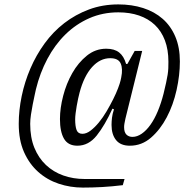

<svg xmlns="http://www.w3.org/2000/svg" viewBox="-20 -730 876 871"><path d="M356 121Q299 121 246.5 103.5Q194 86 153.5 50Q113 14 89 -40Q65 -94 65 -168Q65 -230 78.5 -294.5Q92 -359 118 -419.5Q144 -480 182.5 -533Q221 -586 271.5 -625Q322 -664 383.5 -687Q445 -710 517 -710Q578 -710 629.5 -693.5Q681 -677 718 -644.5Q755 -612 775.5 -563.5Q796 -515 796 -451Q796 -389 781 -321.5Q766 -254 736.5 -198Q707 -142 665 -105.5Q623 -69 569 -69Q527 -69 506.5 -94.5Q486 -120 486 -163Q486 -178 488 -195.5Q490 -213 497 -234L490 -237Q456 -162 419 -115.5Q382 -69 331 -69Q289 -69 270.5 -100.5Q252 -132 252 -190Q252 -239 266.5 -295Q281 -351 308 -398.5Q335 -446 374 -477.5Q413 -509 462 -509Q499 -509 520.5 -492Q542 -475 552 -440H558L591 -499H625L549 -192Q546 -178 544.5 -169.5Q543 -161 543 -153Q543 -130 553.5 -119.5Q564 -109 581 -109Q602 -109 623 -123.5Q644 -138 662.5 -164Q681 -190 696 -226Q711 -262 722 -305Q729 -334 733.5 -354.5Q738 -375 740.5 -391Q743 -407 743.5 -420.5Q744 -434 744 -450Q744 -505 728 -547Q712 -589 682.5 -617Q653 -645 611 -659.5Q569 -674 517 -674Q446 -674 385.5 -647.5Q325 -621 277 -574Q229 -527 195 -463Q161 -399 143 -325Q141 -316 137 -297.5Q133 -279 128.5 -256.5Q124 -234 120.5 -210.5Q117 -187 117 -168Q117 -106 136 -59.5Q155 -13 188.5 18.5Q222 50 267 66Q312 82 364 82H545L537 110Q488 116 443.5 118.5Q399 121 356 121ZM354 -123Q372 -123 391 -137.5Q410 -152 428.5 -174.5Q447 -197 463.5 -225Q480 -253 493.5 -280Q507 -307 515.5 -329.5Q524 -352 527 -365L530 -379Q538 -418 527.5 -442Q517 -466 480 -466Q434 -466 397.5 -425.5Q361 -385 341 -310Q338 -299 334.5 -283Q331 -267 328 -249.5Q325 -232 323 -216Q321 -200 321 -189Q321 -157 327.5 -140Q334 -123 354 -123Z"/></svg>

Font: IBM Plex Serif
Style: Italic
Weight: 400
Italic angle: -14°
Designer: Mike Abbink, Paul van der Laan, Pieter van Rosmalen
Foundry: Bold Monday
Version: Version 3.001